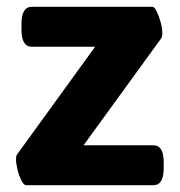

<svg xmlns="http://www.w3.org/2000/svg" viewBox="-20 -543 529 563"><path d="M56 0Q50 0 43 -13.5Q36 -27 31.5 -45Q27 -63 27 -76Q27 -86 30 -90L259 -406H73Q43 -406 43 -456V-473Q43 -523 73 -523H427Q433 -523 439.5 -509.5Q446 -496 451 -478Q456 -460 456 -446Q456 -436 453 -431L225 -117H430Q460 -117 460 -67V-50Q460 0 430 0Z"/></svg>

Font: Asap
Style: Regular
Weight: 400
Designer: Pablo Cosgaya
Foundry: Omnibus-Type
Version: Version 3.001